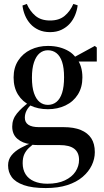

<svg xmlns="http://www.w3.org/2000/svg" viewBox="-20 -701 530 974"><path d="M212 253Q143 253 100.5 238Q58 223 39.5 197.5Q21 172 21 138Q21 109 38 87.5Q55 66 85 49.5Q115 33 152 19L156 24Q141 36 126.5 49.5Q112 63 103.5 81Q95 99 95 127Q95 159 109.5 182.5Q124 206 152.5 218.5Q181 231 220 231Q273 231 309 214Q345 197 363 169.5Q381 142 381 110Q381 73 357 54Q333 35 283 35H177Q169 35 157.5 34.5Q146 34 135 32L134 30Q95 26 68.5 3.5Q42 -19 42 -59Q42 -96 65.5 -125Q89 -154 128 -183V-191L142 -173Q124 -158 115 -140.5Q106 -123 106 -104Q106 -80 124 -68Q142 -56 178 -56H303Q355 -56 390 -41.5Q425 -27 443 0.5Q461 28 461 71Q461 105 445.5 137.5Q430 170 399 196.5Q368 223 321.5 238Q275 253 212 253ZM223 -147Q173 -147 133.5 -166Q94 -185 71.5 -221Q49 -257 49 -308Q49 -358 72.5 -394Q96 -430 135.5 -449Q175 -468 223 -468Q255 -468 281.5 -461Q308 -454 329.5 -441Q351 -428 365 -408L369 -404Q384 -385 391 -361Q398 -337 398 -308Q398 -258 375 -221.5Q352 -185 312 -166Q272 -147 223 -147ZM223 -169Q248 -169 266.5 -184Q285 -199 295 -230Q305 -261 305 -309Q305 -357 295 -387Q285 -417 266.5 -431.5Q248 -446 223 -446Q199 -446 181 -431Q163 -416 152.5 -385Q142 -354 142 -307Q142 -259 152.5 -228.5Q163 -198 181 -183.5Q199 -169 223 -169ZM351 -389 347 -408H351L461 -468L471 -460V-389ZM94 -673 116 -681Q132 -644 160 -620.5Q188 -597 234 -597Q280 -597 308 -620.5Q336 -644 352 -681L374 -674Q371 -649 361 -624.5Q351 -600 334 -581Q317 -562 292 -550Q267 -538 234 -538Q201 -538 176 -549.5Q151 -561 134 -580Q117 -599 107 -623Q97 -647 94 -673Z"/></svg>

Font: Source Serif 4 60pt SemiBold
Style: Regular
Weight: 600
Version: Version 4.004;hotconv 1.0.116;makeotfexe 2.5.65601